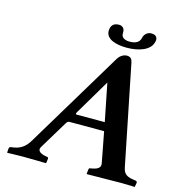

<svg xmlns="http://www.w3.org/2000/svg" viewBox="-117 -909 952 1015"><g transform="rotate(15 359.5 -401.5)"><path d="M619 -771C620 -774 620 -776 620 -778C620 -794 610 -805 587 -805C562 -805 548 -785 545 -770C541 -745 519 -733 487 -733C456 -733 441 -746 441 -764V-770V-774C441 -790 431 -805 410 -805C383 -805 370 -792 366 -771C366 -767 365 -764 365 -760C365 -715 419 -698 480 -698C544 -698 611 -719 619 -771ZM633 -91 525 -627C520.8 -648 513.5 -658 491 -658C480 -658 458.2 -650.6 444 -627L123.7 -94.5C108.8 -69.7 86.5 -40.8 39 -34L25 -32C21 -31.4 15.5 -29.1 15 -23L13 0L15 2C15 2 62 0 101 0C137 0 225 2 225 2L227 0L230 -23C230 -29 228 -31.3 223 -32L212 -34C187.6 -38.4 165 -51 178 -73L271 -227C277.3 -237.4 282 -241 290 -241H479L511 -73C515.8 -47.9 493.4 -38.4 469 -34L458 -32C453 -31.3 451.8 -29.5 451 -23L448 0L450 2C450 2 598 0 634 0C673 0 710 2 710 2L712 0L716 -23C716 -29 710 -31.4 706 -32L692 -34C644.5 -40.8 638.7 -62.6 633 -91ZM316 -288C309.8 -288 309.8 -292.9 314 -300L429 -494L470 -288Z"/></g></svg>

Font: Linux Libertine O
Style: Bold Italic
Weight: 700
Italic angle: -11.5°
Designer: Philipp H. Poll
Foundry: Philipp H. Poll
Version: Version 4.1.0